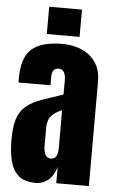

<svg xmlns="http://www.w3.org/2000/svg" viewBox="-62 -972 606 1020"><g transform="rotate(5 241.5 -462.0)"><path d="M168.5 7.8Q107.4 7.8 75.4 -20.5Q43.5 -48.8 31.7 -98.1Q20 -147.5 20 -210Q20 -276.9 33.2 -319.6Q46.4 -362.3 78.4 -389.6Q110.4 -417 166.5 -436L274.9 -473.1V-548.3Q274.9 -607.4 236.3 -607.4Q201.2 -607.4 201.2 -559.6V-515.6H31.2Q30.8 -519.5 30.8 -525.6Q30.8 -531.7 30.8 -539.6Q30.8 -648.9 82.3 -694.6Q133.8 -740.2 245.6 -740.2Q304.2 -740.2 350.6 -719.5Q397 -698.7 424.1 -658.2Q451.2 -617.7 451.2 -558.1V0H277.3V-86.9Q264.6 -41 235.4 -16.6Q206.1 7.8 168.5 7.8ZM237.3 -127.9Q258.8 -127.9 266.6 -146Q274.4 -164.1 274.4 -185.1V-389.2Q238.3 -374.5 218.3 -352.3Q198.2 -330.1 198.2 -287.1V-192.9Q198.2 -127.9 237.3 -127.9ZM158.2 -785.2V-930.7H333V-785.2Z"/></g></svg>

Font: Anton SC
Style: Regular
Weight: 400
Designer: Vernon Adams
Foundry: Vernon Adams
Version: Version 2.116; ttfautohint (v1.8.4.7-5d5b)